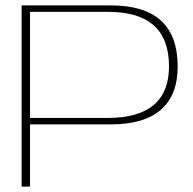

<svg xmlns="http://www.w3.org/2000/svg" viewBox="-20 -690 712 710"><path d="M390 -670H60V0H91V-230H390C555 -230 637 -304 637 -444C637 -595 555 -670 390 -670ZM91 -254V-646H381C531 -646 605 -579 605 -444C605 -320 531 -254 381 -254Z"/></svg>

Font: LT Wave Thin
Style: Regular
Weight: 100
Designer: Daniel Lyons
Version: Version 2.5 (Glyphs App)